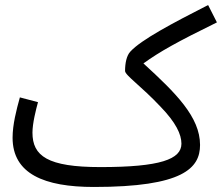

<svg xmlns="http://www.w3.org/2000/svg" viewBox="-20 -722 882 763"><path d="M353 21C708 21 775 -54 775 -146C775 -257 679 -352 550 -470C615 -517 685 -556 842 -633L807 -702C664 -629 541 -564 498 -517C483 -501 477 -471 477 -440C477 -423 541 -380 618 -298C679 -235 701 -188 701 -151C701 -89 617 -58 379 -58C169 -58 109 -102 109 -195C109 -232 123 -287 131 -316L59 -335C45 -285 30 -226 30 -175C30 -31 156 21 353 21Z"/></svg>

Font: Noto Sans Arabic SemCond
Style: Regular
Weight: 400
Width: 4
Designer: Monotype Design Team, Nadine Chahine, Nizar Qandah and Khaled Hosny
Foundry: Monotype Imaging Inc.
Version: Version 2.012